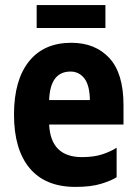

<svg xmlns="http://www.w3.org/2000/svg" viewBox="-20 -724 540 754"><path d="M394 -614V-704H124V-614ZM438 -28V-144Q419 -131 385 -119Q351 -107 302 -107Q179 -107 173 -235H465V-311Q465 -436 409.5 -496Q354 -556 260 -556Q152 -556 93.5 -482.5Q35 -409 35 -274Q35 -137 96.5 -63.5Q158 10 276 10Q338 10 378 -2.5Q418 -15 438 -28ZM257 -443Q290 -443 311 -416.5Q332 -390 333 -331H173Q177 -443 257 -443Z"/></svg>

Font: Noto Sans Mono UI Condensed
Style: Bold
Weight: 700
Width: 3
Designer: Monotype Design team
Foundry: Monotype Imaging Inc.
Version: 1.000